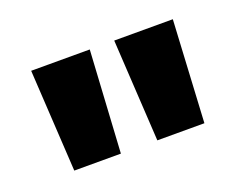

<svg xmlns="http://www.w3.org/2000/svg" viewBox="-52 -840 491 391"><g transform="rotate(-20 193.5 -644.5)"><path d="M233 -534 220 -755H347L335 -534ZM53 -534 40 -755H167L154 -534Z"/></g></svg>

Font: DM Sans 16pt Black
Style: Regular
Weight: 900
Version: Version 4.004;gftools[0.9.30]